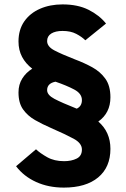

<svg xmlns="http://www.w3.org/2000/svg" viewBox="-20 -732 574 872"><path d="M270 120Q200 120 144 94.5Q88 69 53 23L143.5 -54Q162.5 -36 194.5 -18Q226.5 0 271 0Q304.5 0 328.2 -11.8Q352 -23.5 352 -53Q352 -81.5 314.8 -101.8Q277.5 -122 210 -151.5Q173 -167.5 139.5 -186.5Q106 -205.5 85 -234.8Q64 -264 64 -312Q64 -348 81 -375.2Q98 -402.5 126.5 -420Q96.5 -443 80.2 -473.8Q64 -504.5 64 -543.5Q64 -597 90.2 -634.8Q116.5 -672.5 161.8 -692.2Q207 -712 264 -712Q333.5 -712 382.2 -687.5Q431 -663 461.5 -625L367.5 -549Q351.5 -565 326.2 -578.2Q301 -591.5 264 -591.5Q232 -591.5 213 -579.8Q194 -568 194 -545.5Q194 -520.5 226.8 -503.2Q259.5 -486 321 -462Q362.5 -446.5 399 -426.5Q435.5 -406.5 458.5 -374.5Q481.5 -342.5 481.5 -290Q481.5 -219 426.5 -180Q481.5 -132.5 481.5 -56Q481.5 27.5 425.8 73.8Q370 120 270 120ZM328.5 -238.5Q352 -249.5 352 -277.5Q352 -307 317 -325.5Q282 -344 232 -361Q194 -353.5 194 -322.5Q194 -300.5 227.2 -283Q260.5 -265.5 328.5 -238.5Z"/></svg>

Font: Overpass
Style: Bold
Weight: 700
Designer: Delve Withrington, Dave Bailey, Thomas Jockin
Foundry: Delve Fonts LLC
Version: Version 4.000; ttfautohint (v1.8.3)